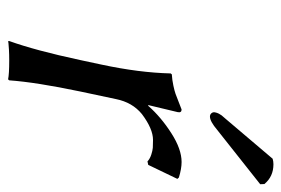

<svg xmlns="http://www.w3.org/2000/svg" viewBox="-134 -580 716 489"><g transform="rotate(90 224.5 -335.0)"><path d="M383.8 -670.9Q390.6 -672.9 397.9 -672.9Q429.2 -672.9 448.2 -649.9L448.7 -639.2L310.5 -529.8Q288.6 -511.2 276.4 -511.2Q271 -511.2 267.8 -515.1Q264.6 -519 265.6 -523.9Q266.6 -529.3 269 -533.9Q271.5 -538.6 273.4 -541L282.7 -551.8ZM249 -354Q277.8 -386.7 318.6 -412.8Q359.4 -439 392.1 -439Q409.2 -439 431.6 -432.1L435.1 -428.2L399.4 -354L390.6 -352.1Q383.8 -358.4 373.3 -361.8Q362.8 -365.2 355.7 -365.7Q348.6 -366.2 335.9 -366.2Q307.6 -366.2 270 -337.9Q240.2 -313.5 231.9 -272L212.4 -180.2Q189 -68.4 184.1 0L181.6 2.9Q168 0 133.8 0Q118.2 0 106 0.7Q93.8 1.5 88.9 2L84.5 2.9L84 0Q107.9 -66.4 132.3 -180.2L144 -234.9Q164.6 -331.1 166.5 -411.1L168.9 -414.1Q183.6 -415 197.3 -418Q210.9 -420.9 218.5 -423.6Q226.1 -426.3 239.3 -431.6Q252.4 -437 258.3 -439Q267.1 -439 265.1 -429.2L247.1 -354Z"/></g></svg>

Font: Linux Biolinum G
Style: Italic
Weight: 400
Italic angle: -12°
Designer: Philipp H. Poll
Foundry: Philipp H. Poll
Version: Version 0.5.1